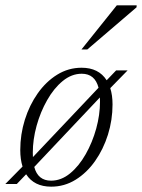

<svg xmlns="http://www.w3.org/2000/svg" viewBox="-37 -690 532 720"><path d="M269 -436Q333 -436 363 -389L398.5 -426H441.5L376.5 -359.5Q385 -333 385 -298.5Q385 -240 367.8 -185Q350.5 -130 319.5 -86Q288.5 -42 246.5 -16Q204.5 10 155 10Q91 10 61 -36.5L26 0H-17L47.5 -65.5Q39 -92.5 39 -127.5Q39 -186 56.2 -241Q73.5 -296 104.5 -340Q135.5 -384 177.5 -410Q219.5 -436 269 -436ZM86 -117.5Q86 -108.5 86.5 -101L332.5 -361Q319 -413.5 269.5 -413.5Q231.5 -413.5 198.2 -386.2Q165 -359 139.8 -314.5Q114.5 -270 100.2 -218.2Q86 -166.5 86 -117.5ZM154.5 -12.5Q192.5 -12.5 225.8 -39.8Q259 -67 284.2 -111.5Q309.5 -156 323.8 -207.8Q338 -259.5 338 -308.5Q338 -317 337.5 -324.5L91.5 -64Q105 -12.5 154.5 -12.5ZM268.5 -504.5 401 -670H475.5L475 -662.5L290.5 -504.5Z"/></svg>

Font: Newsreader 16pt Light
Style: Italic
Weight: 300
Italic angle: -17°
Designer: Hugues Gentile
Foundry: Production Type
Version: Version 1.003; ttfautohint (v1.8.3)